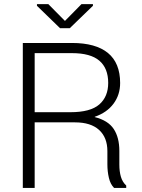

<svg xmlns="http://www.w3.org/2000/svg" viewBox="-20 -921 698 941"><path d="M149.9 -321.3V0H91.8V-710.4H332.5Q449.2 -710.4 509 -661.4Q568.8 -612.3 568.8 -514.2Q568.8 -456.5 536.4 -412.8Q503.9 -369.1 444.3 -348.6V-347.2Q509.8 -330.6 537.4 -288.8Q564.9 -247.1 564.9 -181.2V-114.3Q564.9 -80.6 572.5 -54.7Q580.1 -28.8 598.6 -11.7V0H539.1Q521 -18.1 513.7 -49.3Q506.3 -80.6 506.3 -115.2V-180.2Q506.3 -247.1 465.6 -284.2Q424.8 -321.3 347.7 -321.3ZM149.9 -371.1H325.2Q423.3 -371.1 466.8 -409.2Q510.3 -447.3 510.3 -514.6Q510.3 -586.4 467 -623.5Q423.8 -660.6 332.5 -660.6H149.9ZM298.3 -818.4 379.4 -900.9H435.5V-892.6L321.8 -782.7H274.4L161.1 -892.6V-900.9H216.8Z"/></svg>

Font: Roboto Web
Style: Light
Weight: 300
Designer: Google
Version: Version 1.200310; 2013